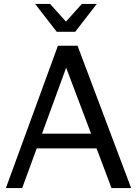

<svg xmlns="http://www.w3.org/2000/svg" viewBox="-20 -958 698 978"><path d="M648 0H548L472 -202H167L93 0H10L275 -725H375ZM316 -848 397 -938H473L363 -796H269L159 -938H235ZM444 -277 317 -613 194 -277Z"/></svg>

Font: AbakuTLSymSans
Style: Regular
Weight: 400
Version: Version 2007.05.04